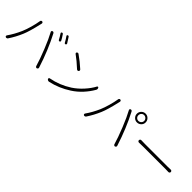

<svg xmlns="http://www.w3.org/2000/svg" viewBox="248 -2065 3331 3331"><g transform="rotate(45 1913.5 -399.0)"><path d="M709 -734.4Q705.1 -740.2 707 -748Q709 -755.9 716.8 -759.8Q722.7 -762.7 728.5 -762.7Q739.3 -762.7 747.1 -751Q783.2 -699.2 808.6 -650.4Q812.5 -642.6 809.6 -634.3Q806.6 -626 798.8 -622.1Q791 -618.2 782.7 -621.1Q774.4 -624 769.5 -631.8Q742.2 -685.5 709 -734.4ZM814.5 -772.5Q809.6 -779.3 811.5 -786.6Q813.5 -793.9 821.3 -797.9Q827.1 -800.8 833 -800.8Q843.8 -800.8 851.6 -789.1Q889.6 -734.4 916 -688.5Q918 -683.6 918 -678.7Q918 -675.8 917 -672.9Q914.1 -664.1 906.2 -660.2Q898.4 -656.2 890.1 -659.2Q881.8 -662.1 877.9 -669.9Q846.7 -727.5 814.5 -772.5ZM211.9 -293.9Q241.2 -362.3 268.1 -457Q294.9 -551.8 307.6 -631.8Q309.6 -643.6 318.8 -649.9Q328.1 -656.2 339.4 -654.3Q350.6 -652.3 356.4 -642.6Q362.3 -632.8 359.4 -621.1Q358.4 -616.2 356 -606.4Q353.5 -596.7 352.5 -591.8Q303.7 -377.9 258.8 -272.5Q203.1 -140.6 127 -27.3Q120.1 -16.6 107.4 -13.7Q102.5 -11.7 97.7 -11.7Q90.8 -11.7 85 -14.6Q74.2 -19.5 72.3 -29.3Q71.3 -33.2 71.3 -36.1Q71.3 -43 75.2 -48.8Q150.4 -154.3 211.9 -293.9ZM703.1 -342.8Q631.8 -520.5 572.3 -628.9Q568.4 -634.8 568.4 -639.6Q568.4 -643.6 570.3 -647.5Q574.2 -657.2 584 -661.1Q588.9 -663.1 593.8 -663.1Q599.6 -663.1 605.5 -661.1Q615.2 -656.2 621.1 -646.5Q694.3 -506.8 753.9 -360.4Q813.5 -216.8 867.2 -48.8Q868.2 -44.9 868.2 -40Q868.2 -37.1 868.2 -34.2Q866.2 -27.3 860.8 -21.5Q855.5 -15.6 848.6 -13.7Q844.7 -11.7 839.8 -11.7Q834 -11.7 827.1 -15.6Q817.4 -21.5 813.5 -32.2Q777.3 -158.2 703.1 -342.8Z M1147.5 -665Q1139.6 -670.9 1138.2 -680.7Q1136.7 -690.4 1143.6 -697.3Q1151.4 -705.1 1162.1 -707Q1164.1 -707 1166 -707Q1174.8 -707 1182.6 -701.2Q1293 -624 1393.6 -532.2Q1401.4 -524.4 1401.9 -513.2Q1402.3 -502 1394 -493.7Q1385.7 -485.4 1374.5 -485.4Q1363.3 -485.4 1354.5 -493.2Q1242.2 -597.7 1147.5 -665ZM1162.1 2Q1158.2 2.9 1153.3 2.9Q1144.5 2.9 1135.7 -1Q1123 -5.9 1116.2 -17.6Q1112.3 -23.4 1112.3 -28.3Q1112.3 -33.2 1114.3 -37.1Q1119.1 -46.9 1129.9 -48.8Q1332 -85.9 1508.8 -200.2Q1603.5 -262.7 1683.6 -351.6Q1763.7 -440.4 1809.6 -528.3Q1814.5 -537.1 1824.2 -537.1Q1824.2 -537.1 1825.2 -537.1Q1834 -537.1 1838.9 -529.3Q1846.7 -515.6 1846.7 -502Q1846.7 -489.3 1838.9 -476.6Q1786.1 -384.8 1710 -301.3Q1633.8 -217.8 1538.1 -156.2Q1361.3 -41 1162.1 2Z M2689 -734.9Q2668.9 -713.9 2668.9 -684.1Q2668.9 -654.3 2689 -633.8Q2709 -613.3 2738.3 -613.3Q2767.6 -613.3 2789.1 -634.3Q2810.5 -655.3 2810.5 -684.1Q2810.5 -712.9 2789.1 -734.4Q2767.6 -755.9 2738.3 -755.9Q2709 -755.9 2689 -734.9ZM2738.3 -792Q2783.2 -792 2814.9 -760.3Q2846.7 -728.5 2846.7 -683.6Q2846.7 -638.7 2814.9 -607.9Q2783.2 -577.1 2738.3 -577.1Q2694.3 -577.1 2663.1 -608.4Q2631.8 -639.6 2631.8 -684.1Q2631.8 -728.5 2663.1 -760.3Q2694.3 -792 2738.3 -792ZM2129.9 -293.9Q2159.2 -362.3 2186 -457Q2212.9 -551.8 2225.6 -631.8Q2227.5 -643.6 2236.8 -649.9Q2246.1 -656.2 2257.3 -654.3Q2268.6 -652.3 2274.4 -642.6Q2280.3 -632.8 2277.3 -621.1Q2276.4 -616.2 2273.9 -606.4Q2271.5 -596.7 2270.5 -591.8Q2221.7 -377.9 2176.8 -272.5Q2121.1 -140.6 2044.9 -27.3Q2038.1 -16.6 2025.4 -13.7Q2020.5 -11.7 2015.6 -11.7Q2008.8 -11.7 2002.9 -14.6Q1992.2 -19.5 1990.2 -29.3Q1989.3 -33.2 1989.3 -36.1Q1989.3 -43 1993.2 -48.8Q2068.4 -154.3 2129.9 -293.9ZM2621.1 -342.8Q2549.8 -520.5 2490.2 -628.9Q2486.3 -634.8 2486.3 -639.6Q2486.3 -643.6 2488.3 -647.5Q2492.2 -657.2 2502 -661.1Q2506.8 -663.1 2511.7 -663.1Q2517.6 -663.1 2523.4 -661.1Q2533.2 -656.2 2539.1 -646.5Q2612.3 -506.8 2671.9 -360.4Q2731.4 -216.8 2785.2 -48.8Q2786.1 -44.9 2786.1 -40Q2786.1 -37.1 2786.1 -34.2Q2784.2 -27.3 2778.8 -21.5Q2773.4 -15.6 2766.6 -13.7Q2762.7 -11.7 2757.8 -11.7Q2752 -11.7 2745.1 -15.6Q2735.4 -21.5 2731.4 -32.2Q2695.3 -158.2 2621.1 -342.8Z M3011.7 -354.5Q2999 -354.5 2990.2 -362.8Q2981.4 -371.1 2981.4 -383.8Q2981.4 -396.5 2990.2 -405.3Q2999 -413.1 3010.7 -413.1Q3010.7 -413.1 3011.7 -413.1Q3054.7 -411.1 3108.4 -411.1H3662.1Q3703.1 -411.1 3733.4 -413.1Q3746.1 -413.1 3754.9 -404.8Q3763.7 -396.5 3763.7 -383.8Q3763.7 -371.1 3754.9 -362.3Q3746.1 -354.5 3734.4 -354.5Q3733.4 -354.5 3733.4 -354.5Q3697.3 -356.4 3663.1 -356.4H3108.4Q3050.8 -356.4 3011.7 -354.5Z"/></g></svg>

Font: Gen Jyuu Gothic P Light
Style: Regular
Weight: 200
Designer: [Source Han Sans]
Ryoko NISHIZUKA  (kana & ideographs); Paul D. Hunt (Latin, Greek & Cyrillic); Wenlong ZHANG  (bopomofo
Version: Version 1.002.20150607